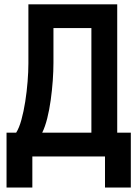

<svg xmlns="http://www.w3.org/2000/svg" viewBox="-20 -713 626 875"><path d="M9.8 141.6V-108.4H53.7Q67.4 -129.9 77.6 -167.2Q87.9 -204.6 95 -249.8Q102.1 -294.9 105.7 -340.6Q109.4 -386.2 109.4 -424.3V-693.4H514.2V-108.4H576.2V141.6H458.5V0H127.4V141.6ZM396.5 -108.4V-585H223.6V-427.2Q223.6 -390.1 220.5 -345.9Q217.3 -301.8 211.2 -257.3Q205.1 -212.9 195.3 -173.8Q185.5 -134.8 172.4 -108.4Z"/></svg>

Font: CaskaydiaCove NFP SemiBold
Style: Regular
Weight: 600
Designer: Aaron Bell
Foundry: Saja Typeworks
Version: Version 2111.001; VTT 6.35;Nerd Fonts 3.1.1